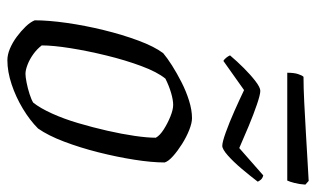

<svg xmlns="http://www.w3.org/2000/svg" viewBox="-188 -668 856 520"><g transform="rotate(90 240.0 -408.0)"><path d="M143 0Q128 0 111.5 -7Q95 -14 79.5 -25.5Q64 -37 52 -49.5Q40 -62 35 -74Q35 -111 42 -160.5Q49 -210 61.5 -261Q74 -312 90 -355Q106 -398 124 -422Q137 -433 157.5 -446Q178 -459 202.5 -471.5Q227 -484 252.5 -492Q278 -500 300 -500Q313 -500 332 -492.5Q351 -485 370 -473Q389 -461 403 -448.5Q417 -436 420 -426Q420 -391 412.5 -343.5Q405 -296 392.5 -246.5Q380 -197 363.5 -153.5Q347 -110 328 -83Q306 -61 274.5 -42Q243 -23 208.5 -11.5Q174 0 143 0ZM180 -49Q188 -49 203.5 -52Q219 -55 234.5 -60Q250 -65 258 -70Q273 -89 287.5 -121Q302 -153 313.5 -192Q325 -231 334 -270.5Q343 -310 348 -344.5Q353 -379 353 -402Q347 -413 330.5 -423.5Q314 -434 295.5 -441.5Q277 -449 264 -449Q251 -449 232 -443.5Q213 -438 193 -428Q175 -406 159 -363Q143 -320 130.5 -269Q118 -218 110.5 -171Q103 -124 103 -93Q113 -80 127 -70Q141 -60 155.5 -54.5Q170 -49 180 -49ZM375 -582Q365 -582 338.5 -591.5Q312 -601 280.5 -615Q249 -629 224 -641L145 -585Q141 -587 136.5 -592.5Q132 -598 130 -603Q146 -622 164.5 -640.5Q183 -659 200 -672Q217 -685 226 -685Q236 -685 262.5 -676Q289 -667 321.5 -653.5Q354 -640 381 -628L455 -693Q463 -691 467 -686Q471 -681 472 -678Q456 -657 437 -634.5Q418 -612 401 -597Q384 -582 375 -582ZM177 -758Q177 -776 180.5 -787Q184 -798 188 -802Q217 -802 257.5 -804Q298 -806 340.5 -808.5Q383 -811 417.5 -813Q452 -815 470 -816L480 -807Q479 -791 475.5 -777.5Q472 -764 469 -758Z"/></g></svg>

Font: Texturina 12pt Thin
Style: Italic
Weight: 250
Italic angle: -11°
Designer: Guillermo Torres Carreño
Foundry: Omnibus-Type
Version: Version 1.002